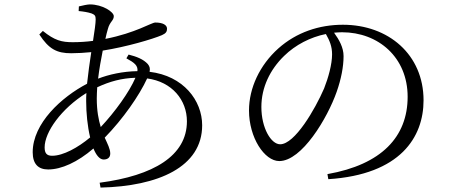

<svg xmlns="http://www.w3.org/2000/svg" viewBox="-20 -807 2040 869"><path d="M418 -361C418 -377 419 -394 420 -412C478 -439 531 -453 593 -455C565 -390 500 -300 436 -232C426 -265 418 -306 418 -361ZM216 -102C192 -102 182 -113 182 -140C182 -209 257 -315 371 -386C370 -373 370 -361 370 -349C370 -296 376 -235 388 -185C333 -139 266 -102 216 -102ZM552 -543C589 -523 605 -510 602 -485C536 -484 473 -470 424 -451C429 -493 437 -538 445 -578C553 -595 671 -630 713 -648C731 -656 736 -664 736 -677C736 -694 717 -705 683 -705C665 -705 595 -658 457 -631C461 -648 464 -663 468 -675C477 -710 495 -713 495 -734C495 -753 444 -787 387 -787C375 -787 354 -782 337 -778L336 -757C357 -755 377 -752 395 -746C409 -740 413 -736 413 -719C413 -702 408 -666 401 -622C371 -618 340 -616 309 -616C259 -616 227 -624 174 -667L158 -651C201 -585 237 -566 302 -566C331 -566 363 -568 393 -571C386 -525 379 -475 374 -428C259 -368 128 -249 128 -118C128 -65 153 -40 198 -40C258 -40 331 -73 403 -135C415 -105 431 -85 449 -85C466 -85 479 -93 479 -112C479 -133 467 -155 454 -184C537 -269 610 -374 646 -452C759 -437 826 -354 826 -258C826 -102 675 -12 431 20L435 42C696 36 895 -51 895 -240C895 -352 810 -464 657 -482C660 -496 658 -506 649 -517C629 -539 598 -551 562 -560Z M1483 -561C1483 -516 1466 -455 1447 -407C1406 -312 1314 -154 1248 -154C1207 -154 1163 -227 1163 -323C1163 -411 1202 -492 1266 -554C1317 -604 1385 -639 1455 -653C1472 -623 1483 -597 1483 -561ZM1466 4C1793 -17 1897 -187 1897 -353C1897 -560 1738 -695 1532 -695C1425 -695 1322 -661 1240 -588C1155 -512 1107 -408 1107 -307C1107 -184 1177 -78 1244 -78C1346 -78 1462 -272 1504 -392C1524 -449 1535 -505 1535 -553C1535 -592 1515 -627 1492 -659C1504 -660 1516 -661 1528 -661C1693 -661 1825 -547 1825 -369C1825 -188 1707 -62 1462 -19Z"/></svg>

Font: Source Han Serif
Style: Regular
Weight: 400
Designer: Ryoko NISHIZUKA 西塚涼子 (kana & ideographs); Frank Grießhammer (Latin, Greek & Cyrillic); Wenlong ZHANG 张文龙 (bopomofo); San
Foundry: Adobe Systems Incorporated
Version: Version 1.001;PS 1.001;hotconv 16.6.54;makeotf.lib2.5.65590